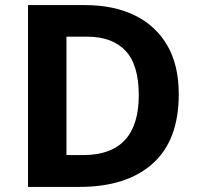

<svg xmlns="http://www.w3.org/2000/svg" viewBox="-20 -734 780 754"><path d="M682 -364Q682 -183 579.5 -91.5Q477 0 292 0H90V-714H314Q426 -714 508.5 -674Q591 -634 636.5 -556.5Q682 -479 682 -364ZM525 -360Q525 -479 473 -534.5Q421 -590 322 -590H241V-125H306Q525 -125 525 -360Z"/></svg>

Font: Noto Sans Adlam Unjoined
Style: Bold
Weight: 700
Version: Version 3.001